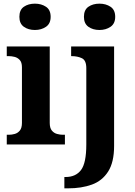

<svg xmlns="http://www.w3.org/2000/svg" viewBox="-20 -790 737 1050"><path d="M171 -626Q135 -626 110.5 -643.5Q86 -661 86 -698Q86 -736 110.5 -753Q135 -770 171 -770Q206 -770 231.5 -753Q257 -736 257 -698Q257 -661 231.5 -643.5Q206 -626 171 -626ZM17 0V-53H29Q44 -53 60.5 -57.5Q77 -62 88.5 -76Q100 -90 100 -118V-422Q100 -449 88 -462Q76 -475 59.5 -479Q43 -483 29 -483H17V-536H252V-118Q252 -90 263.5 -76Q275 -62 292 -57.5Q309 -53 323 -53H335V0ZM524 -626Q488 -626 463.5 -643.5Q439 -661 439 -698Q439 -736 463.5 -753Q488 -770 524 -770Q559 -770 584.5 -753Q610 -736 610 -698Q610 -661 584.5 -643.5Q559 -626 524 -626ZM332 240V178H339Q394 178 423 140Q452 102 452 0V-417Q452 -460 428 -471.5Q404 -483 372 -483H369V-536H604V8Q604 97 571.5 148Q539 199 482.5 219.5Q426 240 352 240Z"/></svg>

Font: Noto Serif Oriya
Style: Bold
Weight: 700
Designer: David Williams
Foundry: Google LLC, David Williams
Version: Version 1.051; ttfautohint (v1.8.4.7-5d5b)